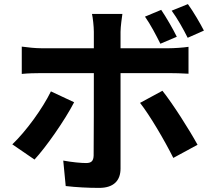

<svg xmlns="http://www.w3.org/2000/svg" viewBox="-20 -857 1040 935"><path d="M973 -708C955 -743 922 -800 895 -837L816 -805C844 -767 873 -715 894 -673ZM841 -678C823 -715 790 -772 765 -809L686 -776C713 -738 741 -684 761 -644ZM228 -412C187 -328 107 -218 40 -154L148 -80C203 -139 295 -270 341 -359ZM801 -501C828 -501 867 -500 898 -498V-629C872 -625 828 -622 800 -622H567V-702C567 -727 574 -775 576 -789H428C432 -772 437 -728 437 -702V-622H183C152 -622 116 -626 86 -630V-497C114 -500 153 -501 183 -501H437V-500C437 -453 437 -136 436 -99C435 -73 425 -63 399 -63C375 -63 331 -67 288 -75L300 49C351 55 409 58 463 58C534 58 567 22 567 -36V-501ZM662 -356C710 -295 781 -174 824 -88L942 -152C902 -225 822 -351 771 -415Z"/></svg>

Font: Source Han Sans Old Style Bold
Style: Regular
Weight: 700
Designer: Ryoko NISHIZUKA (kana & ideographs); Paul D. Hunt (Latin, Greek & Cyrillic); Wenlong ZHANG (bopomofo); Sandoll Communica
Foundry: Adobe Systems Incorporated
Version: Version 1.004;PS 1.004;hotconv 1.0.81;makeotf.lib2.5.63406